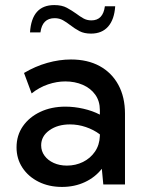

<svg xmlns="http://www.w3.org/2000/svg" viewBox="-20 -735 579 765"><path d="M478 0H391.6L385.7 -62.5Q358.9 -28.3 317.9 -9.3Q276.9 9.8 227.1 9.8Q174.8 9.8 133.8 -10.7Q92.8 -31.2 69.3 -66.9Q45.9 -102.5 45.9 -147.9Q45.9 -195.8 71.3 -232.2Q96.7 -268.6 140.6 -289.3Q184.6 -310.1 240.7 -310.1Q275.9 -310.1 312.3 -301.8Q348.6 -293.5 377.9 -278.3V-296.4Q377.9 -332 359.6 -357.7Q341.3 -383.3 309.8 -397Q278.3 -410.6 240.2 -410.6Q206.5 -410.6 171.6 -398.9Q136.7 -387.2 106 -362.8L75.7 -444.3Q120.1 -470.7 168.2 -484.4Q216.3 -498 262.7 -498Q329.1 -498 377.2 -471.7Q425.3 -445.3 451.7 -396.7Q478 -348.1 478 -282.2ZM246.6 -75.2Q281.2 -75.2 310.5 -89.6Q339.8 -104 358.2 -130.6Q376.5 -157.2 377.9 -192.9V-199.7Q353 -218.3 322 -228.8Q291 -239.3 258.8 -239.3Q209.5 -239.3 176.8 -215.8Q144 -192.4 144 -155.8Q144 -132.8 157.5 -114.5Q170.9 -96.2 194.1 -85.7Q217.3 -75.2 246.6 -75.2ZM439 -710Q435.5 -657.2 410.9 -629.2Q386.2 -601.1 342.8 -601.1Q315.4 -601.1 296.9 -610.8Q278.3 -620.6 259.3 -635.3Q245.6 -646 231 -654.3Q216.3 -662.6 197.8 -662.6Q148.4 -662.6 141.1 -606H99.6Q106.4 -714.8 196.3 -714.8Q226.6 -714.8 246.6 -703.9Q266.6 -692.9 283.7 -680.7Q297.9 -669.9 312 -661.9Q326.2 -653.8 344.2 -653.8Q390.6 -653.8 397.9 -710Z"/></svg>

Font: Kumbh Sans Medium
Style: Regular
Weight: 500
Version: Version 1.005